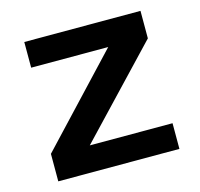

<svg xmlns="http://www.w3.org/2000/svg" viewBox="-84 -624 746 715"><g transform="rotate(-15 289.5 -267.0)"><path d="M56 0V-106L365 -435H68V-534H516V-428L204 -99H523V0Z"/></g></svg>

Font: Txt Sans SemiBold
Style: Regular
Weight: 600
Designer: Open Source
Foundry: XRLN
Version: Version 1.0